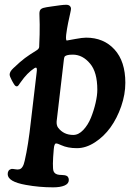

<svg xmlns="http://www.w3.org/2000/svg" viewBox="-20 -617 557 816"><path d="M111.3 -101.6 135.7 -308.6Q137.7 -321.3 136 -326.7Q134.3 -332 126 -327.1Q95.7 -307.6 67.9 -267.6Q65.9 -265.1 63.5 -261.5Q61 -257.8 59.6 -255.6Q58.1 -253.4 55.9 -251.7Q53.7 -250 51.3 -250Q49.3 -250 48.1 -250.5Q46.9 -251 45.4 -252.2Q43.9 -253.4 43 -254.4Q42 -255.4 40.3 -258.1Q38.6 -260.7 37.4 -262.7Q36.1 -264.6 33.7 -269Q31.2 -273.4 29.8 -276.4Q21 -292.5 21 -300.3Q21 -312.5 36.6 -327.1Q66.9 -356 85.9 -370.1Q105 -384.3 134.3 -402.3Q146 -409.2 146.5 -417.5Q147.9 -444.8 148.4 -470.9Q148.9 -497.1 148.7 -512.5Q148.4 -527.8 147.9 -542.2Q147.5 -556.6 147.5 -559.1Q147.5 -573.2 154.5 -578.6Q161.6 -584 178.2 -586.4Q181.2 -586.9 200.9 -589.8Q220.7 -592.8 236.1 -594.7Q251.5 -596.7 261.2 -596.7Q271.5 -596.7 276.6 -591.8Q281.7 -586.9 281.7 -579.6Q281.7 -574.7 278.1 -559.3Q274.4 -543.9 269.3 -518.6Q264.2 -493.2 261.2 -469.2Q258.8 -444.8 264.2 -444.8Q268.6 -445.3 299.3 -451.2Q330.1 -457 345.7 -457Q420.9 -457 466.8 -406.5Q512.7 -356 512.7 -265.1Q512.7 -215.8 495.1 -165Q477.5 -114.3 449.5 -75.4Q421.4 -36.6 383.3 -12Q345.2 12.7 307.1 12.7Q267.6 12.7 240.2 0Q225.1 -7.3 218.3 -7.3Q210.4 -7.3 208.5 17.1Q201.7 92.8 207.5 110.4Q212.9 124 231.4 126Q234.9 126.5 243.7 126.7Q252.4 127 256.3 127.9Q272.5 131.3 272.5 147.9Q272.5 163.6 254.4 171.4Q236.3 179.2 206.1 179.2Q146.5 179.2 90.3 168.9Q12.7 155.3 12.7 123Q12.7 105 28.3 101.1Q33.2 100.1 44.2 102.3Q55.2 104.5 62 102.5Q78.1 99.1 85 65.9Q100.1 1.5 111.3 -101.6ZM291.5 -43.5Q314 -43.5 334 -64.7Q354 -85.9 366.5 -116.7Q378.9 -147.5 386.2 -179.4Q393.6 -211.4 393.6 -235.4Q393.6 -310.5 362.8 -346.7Q331.1 -384.8 289.1 -384.8Q272.5 -384.8 264.4 -382.1Q256.3 -379.4 254.4 -375.7Q252.4 -372.1 251.5 -363.8L220.7 -101.1Q219.7 -84 227.1 -74.2Q250.5 -43.5 291.5 -43.5Z"/></svg>

Font: Cooper* SemiBold
Style: Italic
Weight: 600
Italic angle: -7°
Designer: Owen Earl
Foundry: indestructible type*
Version: Version 0.001